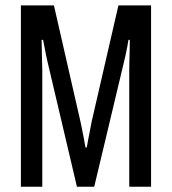

<svg xmlns="http://www.w3.org/2000/svg" viewBox="-20 -707 652 727"><path d="M59.1 0V-686.5H184.2L284.8 -245.9Q286.8 -236.2 290.4 -219Q293.9 -201.8 297.5 -183.2Q301 -164.7 303.5 -149H308.6Q310.6 -161.5 313.9 -178.4Q317.2 -195.3 320.7 -213.1Q324.2 -230.8 326.8 -245.3L428.4 -686.5H552V0H469.4V-442.8Q469.4 -454.8 469.9 -474.8Q470.4 -494.7 471 -516.9Q471.5 -539.1 471.5 -556.1H466.4Q465 -545.2 462 -530.4Q459 -515.6 456 -500.8Q453 -485.9 449.9 -474.5L336.8 0H271.3L159.6 -474.5Q157.6 -482.6 154.6 -497Q151.6 -511.3 148.9 -526.9Q146.1 -542.6 143.1 -556.1H137.6Q138.1 -538.1 138.3 -515.9Q138.6 -493.6 139.3 -474Q140.1 -454.3 140.1 -442.8V0Z"/></svg>

Font: Archivo SemiBold ExtraCondensed
Style: Regular
Weight: 600
Width: 2
Version: Version 2.001